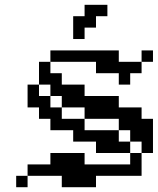

<svg xmlns="http://www.w3.org/2000/svg" viewBox="-20 -782 659 802"><path d="M190.5 -571.4H238.1V-523.8H190.5ZM238.1 -571.4H285.7V-523.8H238.1ZM285.7 -571.4H333.3V-523.8H285.7ZM333.3 -571.4H381V-523.8H333.3ZM381 -571.4H428.6V-523.8H381ZM142.9 -523.8H190.5V-476.2H142.9ZM142.9 -476.2H190.5V-428.6H142.9ZM190.5 -476.2H238.1V-428.6H190.5ZM190.5 -428.6H238.1V-381H190.5ZM238.1 -428.6H285.7V-381H238.1ZM285.7 -428.6H333.3V-381H285.7ZM285.7 -381H333.3V-333.3H285.7ZM238.1 -381H285.7V-333.3H238.1ZM95.2 -428.6H142.9V-381H95.2ZM95.2 -381H142.9V-333.3H95.2ZM142.9 -381H190.5V-333.3H142.9ZM142.9 -333.3H190.5V-285.7H142.9ZM190.5 -333.3H238.1V-285.7H190.5ZM190.5 -285.7H238.1V-238.1H190.5ZM238.1 -285.7H285.7V-238.1H238.1ZM428.6 -571.4H476.2V-523.8H428.6ZM381 -523.8H428.6V-476.2H381ZM428.6 -523.8H476.2V-476.2H428.6ZM476.2 -523.8H523.8V-476.2H476.2ZM523.8 -523.8H571.4V-476.2H523.8ZM476.2 -476.2H523.8V-428.6H476.2ZM571.4 -571.4H619V-523.8H571.4ZM333.3 -381H381V-333.3H333.3ZM381 -381H428.6V-333.3H381ZM428.6 -381H476.2V-333.3H428.6ZM95.2 -95.2H142.9V-47.6H95.2ZM142.9 -95.2H190.5V-47.6H142.9ZM190.5 -95.2H238.1V-47.6H190.5ZM238.1 -95.2H285.7V-47.6H238.1ZM285.7 -95.2H333.3V-47.6H285.7ZM333.3 -95.2H381V-47.6H333.3ZM381 -95.2H428.6V-47.6H381ZM428.6 -95.2H476.2V-47.6H428.6ZM476.2 -95.2H523.8V-47.6H476.2ZM238.1 -47.6H285.7V0H238.1ZM285.7 -47.6H333.3V0H285.7ZM333.3 -47.6H381V0H333.3ZM190.5 -142.9H238.1V-95.2H190.5ZM238.1 -142.9H285.7V-95.2H238.1ZM285.7 -142.9H333.3V-95.2H285.7ZM523.8 -95.2H571.4V-47.6H523.8ZM523.8 -142.9H571.4V-95.2H523.8ZM476.2 -190.5H523.8V-142.9H476.2ZM571.4 -190.5H619V-142.9H571.4ZM428.6 -190.5H476.2V-142.9H428.6ZM381 -190.5H428.6V-142.9H381ZM428.6 -238.1H476.2V-190.5H428.6ZM381 -238.1H428.6V-190.5H381ZM333.3 -238.1H381V-190.5H333.3ZM285.7 -238.1H333.3V-190.5H285.7ZM285.7 -285.7H333.3V-238.1H285.7ZM571.4 -238.1H619V-190.5H571.4ZM571.4 -285.7H619V-238.1H571.4ZM523.8 -285.7H571.4V-238.1H523.8ZM523.8 -238.1H571.4V-190.5H523.8ZM476.2 -285.7H523.8V-238.1H476.2ZM428.6 -333.3H476.2V-285.7H428.6ZM381 -333.3H428.6V-285.7H381ZM333.3 -333.3H381V-285.7H333.3ZM476.2 -333.3H523.8V-285.7H476.2ZM523.8 -333.3H571.4V-285.7H523.8ZM47.6 -47.6H95.2V0H47.6ZM381 -714.3V-666.7H333.3V-714.3ZM333.3 -666.7V-619H285.7V-666.7ZM333.3 -714.3V-666.7H285.7V-714.3ZM381 -761.9V-714.3H333.3V-761.9ZM428.6 -761.9V-714.3H381V-761.9Z"/></svg>

Font: Jacquard 12
Style: Regular
Weight: 400
Designer: Sarah Cadigan-Fried
Version: Version 1.000; ttfautohint (v1.8.4.7-5d5b)